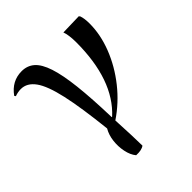

<svg xmlns="http://www.w3.org/2000/svg" viewBox="-196 -655 972 972"><g transform="rotate(-45 290.0 -168.5)"><path d="M222 187Q203 164 195.5 127.5Q188 91 192.5 53.5Q197 16 214 -13Q196 -180 174 -278.5Q152 -377 121 -420Q90 -463 46 -463Q25 -463 3 -455L-2 -462Q42 -524 113 -524Q153 -524 181 -499.5Q209 -475 227.5 -419Q246 -363 256.5 -269.5Q267 -176 271 -37H274Q412 -163 412 -433Q412 -458 409 -479.5Q406 -501 401 -513L514 -516L519 -510Q527 -488 527 -451Q527 -372 495 -290Q463 -208 405.5 -135.5Q348 -63 272 -12Q275 46 277 97.5Q279 149 279 175Q261 189 222 187Z"/></g></svg>

Font: Literata 72pt Medium
Style: Regular
Weight: 500
Designer: Latin by Veronika Burian and Jose Scaglione. Greek by Irene Vlachou. Cyrillic by Vera Evstafieva.
Foundry: TypeTogether
Version: Version 3.002